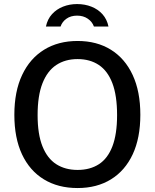

<svg xmlns="http://www.w3.org/2000/svg" viewBox="-20 -940 781 970"><path d="M372 10Q273.5 10 201.8 -33.8Q130 -77.5 91.2 -160.2Q52.5 -243 52.5 -360Q52.5 -478 91.8 -561.2Q131 -644.5 202.8 -688.8Q274.5 -733 372 -733Q469 -733 540.2 -688.8Q611.5 -644.5 650.2 -561.2Q689 -478 689 -360Q689 -243 650.5 -160.5Q612 -78 540.8 -34Q469.5 10 372 10ZM372 -81.5Q435 -81.5 479.8 -110.5Q524.5 -139.5 548 -201Q571.5 -262.5 571.5 -358.5Q571.5 -457 547.8 -519.5Q524 -582 479.2 -611.8Q434.5 -641.5 372 -641.5Q309.5 -641.5 264.2 -611.5Q219 -581.5 194.5 -519Q170 -456.5 170 -358.5Q170 -262 194.5 -200.8Q219 -139.5 264.2 -110.5Q309.5 -81.5 372 -81.5ZM212 -806Q220 -843.5 242.8 -868.5Q265.5 -893.5 298.5 -906.5Q331.5 -919.5 369.5 -919.5Q409 -919.5 442.2 -906.2Q475.5 -893 498 -867.8Q520.5 -842.5 528 -806H454.5Q446 -830 423.5 -845.5Q401 -861 369.5 -861Q337.5 -861 315.8 -845.5Q294 -830 286 -806Z"/></svg>

Font: Public Sans Thin Medium
Style: Regular
Weight: 500
Version: Version 2.001